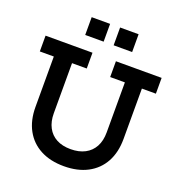

<svg xmlns="http://www.w3.org/2000/svg" viewBox="-169 -1112 1175 1263"><g transform="rotate(20 419.0 -481.0)"><path d="M505 -755H825V-644.5H727V-292.5Q727 -198 689.8 -130Q652.5 -62 583.2 -25.5Q514 11 418.5 11Q323 11 254 -25.5Q185 -62 147.8 -130Q110.5 -198 110.5 -292.5V-644.5H12.5V-755H341V-644.5H238V-294Q238 -236 260 -194.5Q282 -153 323 -131.2Q364 -109.5 421.5 -109.5Q480 -109.5 521.8 -131.5Q563.5 -153.5 585.8 -194.8Q608 -236 608 -294V-644.5H505ZM256 -973H385V-848.5H256ZM455 -973H584.5V-848.5H455Z"/></g></svg>

Font: Hepta Slab ExtraLight SemiBold
Style: Regular
Weight: 600
Version: Version 1.102